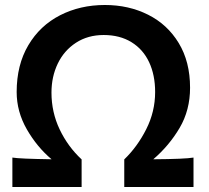

<svg xmlns="http://www.w3.org/2000/svg" viewBox="-20 -745 832 765"><path d="M598.1 -378.4Q598.1 -445.8 574.2 -497.1Q550.3 -548.3 503.9 -576.9Q457.5 -605.5 393.1 -605.5Q330.1 -605.5 282.7 -574.7Q235.4 -543.9 210.2 -491.7Q185.1 -439.5 185.1 -376Q185.1 -297.9 217.8 -229.2Q250.5 -160.6 305.2 -109.9V0H29.3V-117.2Q57.1 -112.3 185.5 -110.4Q127.4 -159.2 86.9 -229.7Q46.4 -300.3 46.4 -378.4Q46.4 -486.3 92.8 -564.7Q139.2 -643.1 219.2 -684.1Q299.3 -725.1 397.9 -725.1Q492.7 -725.1 569.8 -686.5Q647 -647.9 692.1 -573.5Q737.3 -499 737.3 -395.5Q737.3 -306.2 695.8 -235.6Q654.3 -165 590.8 -110.4Q717.3 -111.3 751 -117.2V0H475.1V-109.9Q527.3 -160.2 562.7 -230.2Q598.1 -300.3 598.1 -378.4Z"/></svg>

Font: Lesson One
Style: Bold
Weight: 700
Designer: But Ko, Victor Gaultney, Annie Olsen, Julie Remington, Don Collingsworth, Eric Hays, Becca Hirsbrunner
Version: Version 1.100